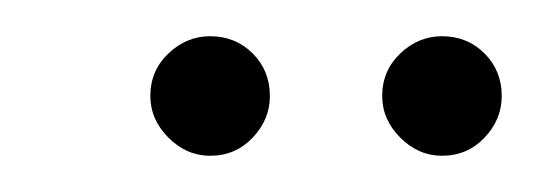

<svg xmlns="http://www.w3.org/2000/svg" viewBox="-20 -656 297 106"><path d="M96 -570Q83 -570 73 -580Q63 -590 63 -603Q63 -617 73 -626.5Q83 -636 96 -636Q110 -636 119.5 -626.5Q129 -617 129 -603Q129 -590 119.5 -580Q110 -570 96 -570ZM224 -570Q211 -570 201 -580Q191 -590 191 -603Q191 -617 201 -626.5Q211 -636 224 -636Q238 -636 247.5 -626.5Q257 -617 257 -603Q257 -590 247.5 -580Q238 -570 224 -570Z"/></svg>

Font: DM Sans Thin
Style: Italic
Weight: 250
Italic angle: -10°
Designer: Colophon Foundry, Jonny Pinhorn
Foundry: Colophon Foundry
Version: Version 4.004;gftools[0.9.30]